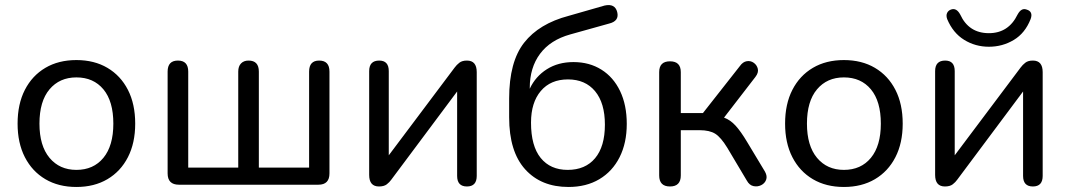

<svg xmlns="http://www.w3.org/2000/svg" viewBox="-20 -735 4248 764"><path d="M284 9Q213 9 160.5 -22Q108 -53 79 -109.5Q50 -166 50 -243Q50 -321 79 -377.5Q108 -434 160.5 -465Q213 -496 284 -496Q355 -496 407.5 -465Q460 -434 489 -377.5Q518 -321 518 -243Q518 -166 489 -109.5Q460 -53 407.5 -22Q355 9 284 9ZM284 -59Q352 -59 391.5 -107Q431 -155 431 -243Q431 -332 391.5 -379.5Q352 -427 284 -427Q217 -427 177 -379.5Q137 -332 137 -243Q137 -155 177 -107Q217 -59 284 -59Z M692 0Q647 0 647 -45V-450Q647 -494 688 -494Q729 -494 729 -450V-68H928V-450Q928 -471 939 -482.5Q950 -494 969 -494Q1010 -494 1010 -450V-68H1210V-450Q1210 -494 1250 -494Q1291 -494 1291 -450V-45Q1291 0 1247 0Z M1488 7Q1449 7 1449 -39V-452Q1449 -494 1489 -494Q1527 -494 1527 -452V-117L1789 -466Q1797 -477 1808 -485.5Q1819 -494 1838 -494Q1877 -494 1877 -448V-35Q1877 7 1838 7Q1799 7 1799 -35V-371L1537 -20Q1530 -10 1519 -1.5Q1508 7 1488 7Z M2239 -59Q2309 -59 2348 -105.5Q2387 -152 2387 -239Q2387 -325 2348 -372Q2309 -419 2240 -419Q2171 -419 2132 -373Q2093 -327 2093 -247Q2093 -154 2131.5 -106.5Q2170 -59 2239 -59ZM2242 9Q2133 9 2069.5 -61.5Q2006 -132 2006 -268V-343Q2006 -489 2065.5 -565Q2125 -641 2243 -672L2386 -713Q2427 -722 2436 -687Q2445 -651 2403 -641L2249 -598Q2170 -576 2129 -521Q2088 -466 2088 -385V-382Q2111 -431 2156 -459.5Q2201 -488 2262 -488Q2325 -488 2373 -458Q2421 -428 2447.5 -372.5Q2474 -317 2474 -242Q2474 -166 2445.5 -109.5Q2417 -53 2365 -22Q2313 9 2242 9Z M2646 7Q2603 7 2603 -37V-448Q2603 -491 2646 -491Q2689 -491 2689 -448V-285H2777L2924 -472Q2936 -489 2951.5 -491.5Q2967 -494 2979.5 -485Q2992 -476 2995.5 -461Q2999 -446 2986 -429L2861 -267Q2886 -258 2907 -235Q2928 -212 2953 -170L3024 -52Q3034 -34 3028.5 -19.5Q3023 -5 3008.5 2Q2994 9 2978 5.5Q2962 2 2952 -16L2874 -147Q2849 -188 2826.5 -202.5Q2804 -217 2763 -217H2689V-37Q2689 7 2646 7Z M3338 9Q3267 9 3214.5 -22Q3162 -53 3133 -109.5Q3104 -166 3104 -243Q3104 -321 3133 -377.5Q3162 -434 3214.5 -465Q3267 -496 3338 -496Q3409 -496 3461.5 -465Q3514 -434 3543 -377.5Q3572 -321 3572 -243Q3572 -166 3543 -109.5Q3514 -53 3461.5 -22Q3409 9 3338 9ZM3338 -59Q3406 -59 3445.5 -107Q3485 -155 3485 -243Q3485 -332 3445.5 -379.5Q3406 -427 3338 -427Q3271 -427 3231 -379.5Q3191 -332 3191 -243Q3191 -155 3231 -107Q3271 -59 3338 -59Z M3915 -549Q3861 -549 3816.5 -576.5Q3772 -604 3749 -659Q3744 -673 3748.5 -683Q3753 -693 3764 -697Q3786 -705 3801 -677Q3835 -603 3915 -603Q3993 -603 4029 -677Q4044 -705 4065 -697Q4092 -689 4081 -659Q4059 -603 4014 -576Q3969 -549 3915 -549ZM3740 7Q3701 7 3701 -39V-452Q3701 -494 3741 -494Q3779 -494 3779 -452V-117L4041 -466Q4049 -477 4060 -485.5Q4071 -494 4090 -494Q4129 -494 4129 -448V-35Q4129 7 4090 7Q4051 7 4051 -35V-371L3789 -20Q3782 -10 3771 -1.5Q3760 7 3740 7Z"/></svg>

Font: Chiron GoRound TC N
Style: Regular
Weight: 350
Designer: Ryoko NISHIZUKA 西塚涼子 (kana, bopomofo & ideographs); Paul D. Hunt (Latin, Greek & Cyrillic); Sandoll Communications 산돌커뮤니
Foundry: Adobe
Version: Version 1.000;hotconv 1.1.1;makeotfexe 2.6.0